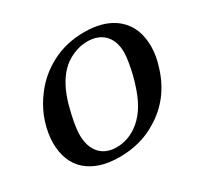

<svg xmlns="http://www.w3.org/2000/svg" viewBox="-151 -891 1140 1097"><g transform="rotate(-30 418.5 -343.0)"><path d="M344 17Q207 17 130 -50Q53 -117 53 -245Q53 -264 54 -270Q67 -408 151 -519Q213 -603 308.5 -653Q404 -703 523 -703Q641 -703 714.5 -652.5Q788 -602 808 -511Q815 -474 815 -445Q815 -378 791 -307Q737 -136 592 -50Q485 17 344 17ZM664 -489Q664 -564 623.5 -606Q583 -648 511 -648Q463 -648 415.5 -627Q368 -606 334 -570Q274 -507 241 -392Q208 -271 208 -206Q208 -129 247 -84.5Q286 -40 358 -40Q428 -40 490 -83Q574 -141 618 -270Q645 -347 657 -423Q664 -465 664 -489Z"/></g></svg>

Font: MathJax_Math
Style: Bold Italic
Weight: 700
Version: Version 1.1